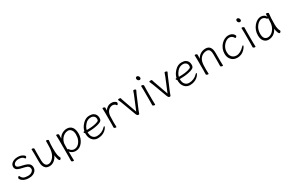

<svg xmlns="http://www.w3.org/2000/svg" viewBox="184 -2262 6019 3999"><g transform="rotate(-30 3193.5 -262.5)"><path d="M195 -246Q140 -259 112.5 -284.5Q85 -310 85 -352Q85 -394 110 -423Q135 -452 176 -468Q217 -484 270 -484Q323 -484 364 -466Q405 -448 425 -422Q428 -419 428 -406.5Q428 -394 417 -384Q406 -374 400.5 -374Q395 -374 392.5 -377.5Q390 -381 386 -386Q353 -437 266 -437Q208 -437 173 -413Q138 -389 138 -354Q138 -310 216 -292L312 -269Q376 -254 413 -222Q450 -190 450 -128Q450 -89 427 -56Q404 -23 361.5 -3.5Q319 16 261.5 16Q204 16 165.5 2.5Q127 -11 104 -29.5Q81 -48 71 -64.5Q61 -81 61 -91Q61 -101 72.5 -114.5Q84 -128 92 -128Q100 -128 103 -121Q130 -52 198 -40Q229 -34 260 -34Q322 -34 359 -62.5Q396 -91 396 -126.5Q396 -162 373.5 -185.5Q351 -209 295 -222Z M660 -456 658 -368V-175Q658 -116 681 -75Q704 -34 751 -34Q798 -34 840 -68Q943 -151 946 -342Q948 -418 948 -442V-475Q948 -484 963 -484Q978 -484 993 -477Q1008 -470 1008 -459V-457Q996 -385 996 -277Q996 -169 1005.5 -116.5Q1015 -64 1034 -34Q1036 -30 1036 -23.5Q1036 -17 1025.5 -3Q1015 11 1002 11Q981 11 965.5 -44.5Q950 -100 950 -132Q917 -61 865.5 -22.5Q814 16 754.5 16Q695 16 662 -11Q604 -60 604 -171V-368L601 -474Q601 -483 615.5 -483Q630 -483 645 -475.5Q660 -468 660 -456Z M1192 144 1194 55V-368Q1194 -421 1191 -472Q1191 -481 1205.5 -481Q1220 -481 1235.5 -473.5Q1251 -466 1251 -454Q1251 -454 1250 -401Q1250 -401 1250 -372L1249 -360Q1284 -435 1367 -468Q1406 -484 1445 -484Q1526 -484 1570 -430Q1614 -376 1614 -269Q1614 -162 1549 -73.5Q1484 15 1383 15Q1345 15 1306.5 -2.5Q1268 -20 1248 -54V56L1251 162Q1251 171 1237 171Q1223 171 1207.5 163.5Q1192 156 1192 144ZM1248 -100Q1252 -102 1256 -102Q1268 -102 1282.5 -80.5Q1297 -59 1323 -46Q1349 -33 1376 -33Q1430 -33 1471 -67.5Q1512 -102 1535 -157Q1558 -212 1558 -282.5Q1558 -353 1527 -393.5Q1496 -434 1449.5 -434Q1403 -434 1362.5 -410.5Q1322 -387 1292.5 -346Q1263 -305 1252 -252Q1248 -235 1248 -100Z M1790 -201V-198Q1790 -116 1827.5 -75Q1865 -34 1923 -34Q1981 -34 2034.5 -57.5Q2088 -81 2128 -124Q2140 -137 2148.5 -137Q2157 -137 2157 -127.5Q2157 -118 2142 -95Q2127 -72 2098 -46Q2025 16 1916 16Q1865 16 1824.5 -9.5Q1784 -35 1760 -82.5Q1736 -130 1736 -195V-210Q1715 -224 1715 -240Q1715 -252 1729 -252Q1743 -252 1743 -253Q1756 -331 1828 -407.5Q1900 -484 1991 -484Q2052 -484 2088 -463Q2155 -424 2155 -340Q2155 -311 2148 -292Q2141 -273 2120.5 -259.5Q2100 -246 2058 -233Q1953 -201 1802 -201ZM1818 -250Q1947 -250 2035 -276Q2090 -292 2097 -312Q2101 -323 2101 -341Q2101 -385 2072 -410.5Q2043 -436 1998 -436Q1919 -436 1863.5 -372.5Q1808 -309 1797 -250Z M2307 -18 2309 -106V-367L2306 -474Q2306 -483 2320.5 -483Q2335 -483 2350 -475.5Q2365 -468 2365 -456Q2365 -444 2364.5 -426.5Q2364 -409 2364 -391Q2384 -429 2426.5 -456.5Q2469 -484 2523 -484Q2577 -484 2618 -452Q2635 -438 2635 -424.5Q2635 -411 2626 -396Q2617 -381 2608 -381Q2599 -381 2593 -391Q2583 -411 2559 -420Q2535 -429 2519 -429Q2476 -429 2435 -400Q2377 -359 2367 -266Q2363 -230 2363 -106L2366 0Q2366 9 2352 9Q2338 9 2322.5 1.5Q2307 -6 2307 -18Z M2676 -464Q2676 -480 2707.5 -480Q2739 -480 2742 -467.5Q2745 -455 2751 -437.5Q2757 -420 2762 -404L2882 -67L3021 -404Q3039 -446 3046 -475Q3049 -484 3063.5 -484Q3078 -484 3093 -476.5Q3108 -469 3108 -458Q3108 -456 3094.5 -430Q3081 -404 3074 -387L2938 -66Q2929 -45 2921 -19.5Q2913 6 2907 10.5Q2901 15 2887.5 15Q2874 15 2862 2.5Q2850 -10 2847 -19Q2844 -28 2836 -47L2708 -390Q2702 -407 2689 -434Q2676 -461 2676 -464Z M3223 -655Q3223 -696 3261 -696Q3278 -696 3293 -678.5Q3308 -661 3308 -641Q3308 -602 3271 -602Q3252 -602 3237.5 -619.5Q3223 -637 3223 -655ZM3237 -17 3239 -105V-368L3236 -475Q3236 -483 3250.5 -483Q3265 -483 3280.5 -475.5Q3296 -468 3296 -457L3294 -368V-105L3297 1Q3297 9 3283 9Q3269 9 3253 1.5Q3237 -6 3237 -17Z M3429 -464Q3429 -480 3460.5 -480Q3492 -480 3495 -467.5Q3498 -455 3504 -437.5Q3510 -420 3515 -404L3635 -67L3774 -404Q3792 -446 3799 -475Q3802 -484 3816.5 -484Q3831 -484 3846 -476.5Q3861 -469 3861 -458Q3861 -456 3847.5 -430Q3834 -404 3827 -387L3691 -66Q3682 -45 3674 -19.5Q3666 6 3660 10.5Q3654 15 3640.5 15Q3627 15 3615 2.5Q3603 -10 3600 -19Q3597 -28 3589 -47L3461 -390Q3455 -407 3442 -434Q3429 -461 3429 -464Z M4006 -201V-198Q4006 -116 4043.5 -75Q4081 -34 4139 -34Q4197 -34 4250.5 -57.5Q4304 -81 4344 -124Q4356 -137 4364.5 -137Q4373 -137 4373 -127.5Q4373 -118 4358 -95Q4343 -72 4314 -46Q4241 16 4132 16Q4081 16 4040.5 -9.5Q4000 -35 3976 -82.5Q3952 -130 3952 -195V-210Q3931 -224 3931 -240Q3931 -252 3945 -252Q3959 -252 3959 -253Q3972 -331 4044 -407.5Q4116 -484 4207 -484Q4268 -484 4304 -463Q4371 -424 4371 -340Q4371 -311 4364 -292Q4357 -273 4336.5 -259.5Q4316 -246 4274 -233Q4169 -201 4018 -201ZM4034 -250Q4163 -250 4251 -276Q4306 -292 4313 -312Q4317 -323 4317 -341Q4317 -385 4288 -410.5Q4259 -436 4214 -436Q4135 -436 4079.5 -372.5Q4024 -309 4013 -250Z M4869 -17 4871 -105V-294Q4871 -382 4837 -414Q4817 -432 4780.5 -432Q4744 -432 4707 -417Q4587 -368 4581 -198Q4580 -149 4579 -105V-91Q4579 -91 4582 1Q4582 10 4568 10Q4554 10 4538.5 2.5Q4523 -5 4523 -17L4525 -105V-365L4522 -472Q4522 -481 4536.5 -481Q4551 -481 4566 -473.5Q4581 -466 4581 -456V-428Q4581 -411 4580.5 -392Q4580 -373 4580 -359Q4618 -437 4703 -470Q4742 -484 4785 -484Q4925 -484 4925 -298V-105L4928 1Q4928 10 4914 10Q4900 10 4884.5 2.5Q4869 -5 4869 -17Z M5494 -152Q5502 -152 5502 -143Q5502 -134 5487.5 -109Q5473 -84 5444 -55Q5373 16 5269 16Q5217 16 5173.5 -8Q5130 -32 5103.5 -79Q5077 -126 5077 -190Q5077 -254 5099 -306.5Q5121 -359 5158 -399Q5195 -439 5240.5 -461.5Q5286 -484 5330 -484Q5374 -484 5401.5 -472Q5429 -460 5445 -444.5Q5461 -429 5468 -416Q5475 -403 5475 -394.5Q5475 -386 5463.5 -374Q5452 -362 5443.5 -362Q5435 -362 5432 -367Q5396 -434 5328.5 -434Q5261 -434 5197 -364Q5133 -292 5133 -199Q5133 -142 5153.5 -105.5Q5174 -69 5205.5 -51.5Q5237 -34 5277 -34Q5373 -34 5473 -139Q5486 -152 5494 -152Z M5637 -655Q5637 -696 5675 -696Q5692 -696 5707 -678.5Q5722 -661 5722 -641Q5722 -602 5685 -602Q5666 -602 5651.5 -619.5Q5637 -637 5637 -655ZM5651 -17 5653 -105V-368L5650 -475Q5650 -483 5664.5 -483Q5679 -483 5694.5 -475.5Q5710 -468 5710 -457L5708 -368V-105L5711 1Q5711 9 5697 9Q5683 9 5667 1.5Q5651 -6 5651 -17Z M6299 -457Q6286 -368 6286 -196Q6286 -89 6321 -34Q6323 -30 6323 -23Q6323 -16 6312.5 -2.5Q6302 11 6290 11Q6268 11 6251.5 -39.5Q6235 -90 6233 -126Q6197 -53 6141.5 -18.5Q6086 16 6021.5 16Q5957 16 5913.5 -32.5Q5870 -81 5870 -175Q5870 -298 5948 -393Q5984 -436 6027.5 -460Q6071 -484 6111.5 -484Q6152 -484 6185.5 -466Q6219 -448 6235 -410Q6237 -456 6237 -475Q6237 -484 6252.5 -484Q6268 -484 6283.5 -477Q6299 -470 6299 -459ZM6235 -386Q6230 -376 6220.5 -376Q6211 -376 6208 -380Q6171 -436 6111 -436Q6083 -436 6049.5 -416.5Q6016 -397 5988 -362Q5927 -286 5927 -180Q5927 -103 5956 -68.5Q5985 -34 6032 -34Q6079 -34 6124.5 -66Q6170 -98 6202 -160Q6234 -222 6234 -334Q6234 -361 6235 -386Z"/></g></svg>

Font: LXGW WenKai Lite Light
Style: Regular
Weight: 300
Designer: LXGW / Fontworks Inc.
Foundry: LXGW / Fontworks Inc.
Version: Version 1.511; March 25, 2025